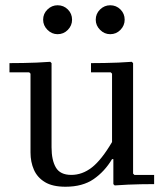

<svg xmlns="http://www.w3.org/2000/svg" viewBox="-20 -700 638 730"><path d="M486 -40 491 -35H566V0Q540 0 515.5 0.5Q491 1 466.5 2Q442 3 416 5L411 0V-95H406Q378 -48 336 -19Q294 10 229 10Q180 10 151 -7.5Q122 -25 109 -54.5Q96 -84 96 -120V-420L91 -425H16V-460Q42 -460 68 -460.5Q94 -461 119.5 -462Q145 -463 171 -465L176 -460V-140Q176 -91 192.5 -63Q209 -35 251 -35Q293 -35 329.5 -63.5Q366 -92 406 -160V-420L401 -425H326V-460Q352 -460 378 -460.5Q404 -461 429.5 -462Q455 -463 481 -465L486 -460ZM399 -570Q377 -570 360.5 -586.5Q344 -603 344 -625Q344 -648 360.5 -664Q377 -680 399 -680Q422 -680 438 -664Q454 -648 454 -625Q454 -603 438 -586.5Q422 -570 399 -570ZM199 -570Q177 -570 160.5 -586.5Q144 -603 144 -625Q144 -648 160.5 -664Q177 -680 199 -680Q222 -680 238 -664Q254 -648 254 -625Q254 -603 238 -586.5Q222 -570 199 -570Z"/></svg>

Font: Brygada 1918
Style: Regular
Weight: 400
Designer: Mateusz Machalski | Borys Kosmynka | Przemek Hoffer
Foundry: NIEPODLEGLA 2018
Version: Version 3.006